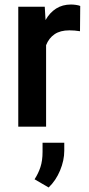

<svg xmlns="http://www.w3.org/2000/svg" viewBox="-20 -558 392 846"><path d="M60.5 0ZM293 -538.1Q302.7 -538.1 314.7 -536.4Q326.7 -534.7 333.5 -531.7L332.5 -420.4Q308.6 -424.3 285.6 -424.3Q245.6 -424.3 220.5 -407.2Q195.3 -390.1 183.1 -358.9V0H60.5V-528.3H177.2L180.7 -469.7Q199.2 -502.4 227.3 -520.3Q255.4 -538.1 293 -538.1ZM263.2 106Q263.2 148.9 244.6 193.4Q226.1 237.8 194.3 268.1L132.3 231.9Q148.9 206.5 158.2 178.2Q167.5 149.9 167.5 111.3V70.8H263.2Z"/></svg>

Font: Robert Sans
Style: Bold
Weight: 700
Designer: Christian Robertson (extended by Adam Twardoch)
Foundry: Google
Version: Version 12.135;April 2, 2019;FontCreator 11.5.0.2425 64-bit;